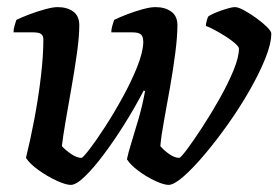

<svg xmlns="http://www.w3.org/2000/svg" viewBox="-20 -520 783 540"><path d="M179 0Q165 0 139 -12Q113 -24 88.5 -41.5Q64 -59 53 -76Q65 -124 76.5 -184.5Q88 -245 95 -304.5Q102 -364 102 -409Q102 -419 96 -424Q90 -429 73 -429H18Q18 -438 21 -448Q24 -458 26 -464Q40 -471 62.5 -479.5Q85 -488 107 -494Q129 -500 142 -500Q169 -500 186 -487.5Q203 -475 203 -449Q203 -418 196.5 -371Q190 -324 181 -273.5Q172 -223 164.5 -179Q157 -135 154 -109Q164 -98 180 -87Q196 -76 209 -76Q213 -76 231.5 -100Q250 -124 275 -162.5Q300 -201 324.5 -245.5Q349 -290 365.5 -331Q382 -372 383 -401Q383 -416 377 -422.5Q371 -429 352 -429H293Q293 -438 296 -448Q299 -458 301 -464Q315 -471 337 -479.5Q359 -488 381 -494Q403 -500 417 -500Q444 -500 461.5 -487.5Q479 -475 479 -449Q479 -418 473 -371Q467 -324 458 -273.5Q449 -223 441 -179Q433 -135 431 -109Q440 -98 455.5 -87Q471 -76 484 -76Q488 -76 506 -100Q524 -124 548.5 -161.5Q573 -199 597 -241.5Q621 -284 636.5 -321.5Q652 -359 652 -383Q652 -390 634.5 -403.5Q617 -417 595 -429.5Q573 -442 559 -447Q559 -453 561.5 -462Q564 -471 566 -474Q573 -479 588 -485Q603 -491 618 -495.5Q633 -500 641 -500Q650 -500 666.5 -491Q683 -482 701 -469Q719 -456 731 -444Q743 -432 743 -426Q743 -397 726 -355Q709 -313 681.5 -265Q654 -217 621 -170.5Q588 -124 555 -85Q522 -46 495.5 -23Q469 0 454 0Q441 0 417 -11Q393 -22 370 -39Q347 -56 337 -72Q340 -88 349.5 -118.5Q359 -149 370 -187Q381 -225 388 -264L384 -265Q359 -217 329.5 -170Q300 -123 271 -84.5Q242 -46 218 -23Q194 0 179 0Z"/></svg>

Font: Texturina 72pt 72pt SemiBold
Style: Italic
Weight: 600
Italic angle: -11°
Designer: Guillermo Torres Carreño
Foundry: Omnibus-Type
Version: Version 1.002; ttfautohint (v1.8.3)